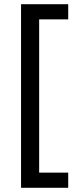

<svg xmlns="http://www.w3.org/2000/svg" viewBox="-20 -734 369 912"><path d="M80 -714H304V-642H166V86H304V158H80Z"/></svg>

Font: BC Sans
Style: Regular
Weight: 400
Designer: Monotype Design Team
Province of B.C.
Foundry: Monotype Imaging Inc.
Version: Version 2.000;GOOG;noto-source:20170915:90ef993387c0